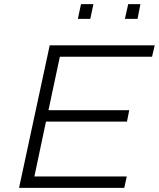

<svg xmlns="http://www.w3.org/2000/svg" viewBox="-20 -907 767 927"><path d="M72 0 220 -688H727L714 -633H269L214 -375H604L593 -320H202L146 -55H592L580 0ZM583 -816 599 -887H658L644 -816ZM356 -816 371 -887H431L416 -816Z"/></svg>

Font: Saira Expanded Light
Style: Italic
Weight: 300
Width: 7
Italic angle: -12°
Designer: Hector Gatti with collaboration of the Omnibus-Type team
Foundry: Omnibus-Type
Version: Version 1.101